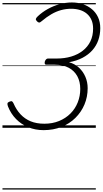

<svg xmlns="http://www.w3.org/2000/svg" viewBox="-20 -1035 832 1555"><path d="M333 19Q266 19 209 -4.5Q152 -28 110 -71Q68 -114 45 -172Q39 -188 40.5 -197Q42 -206 55 -211Q71 -218 77.5 -214Q84 -210 90 -197Q112 -146 146.5 -109Q181 -72 228.5 -52.5Q276 -33 339 -33Q405 -33 458.5 -55Q512 -77 550.5 -115.5Q589 -154 609.5 -205.5Q630 -257 630 -315Q630 -374 606 -418Q582 -462 536 -486.5Q490 -511 424 -511H353Q347 -511 343.5 -517Q340 -523 343 -536Q347 -549 354 -555Q361 -561 368 -561H440Q503 -561 556.5 -577Q610 -593 650 -624Q690 -655 712 -700Q734 -745 734 -804Q734 -843 721 -873Q708 -903 684 -923.5Q660 -944 627.5 -954Q595 -964 556 -964Q514 -964 474 -953Q434 -942 395.5 -919.5Q357 -897 318 -864Q305 -852 296.5 -852.5Q288 -853 279 -863Q269 -873 270.5 -881.5Q272 -890 286 -903Q322 -937 367 -962Q412 -987 462 -1001Q512 -1015 562 -1015Q610 -1015 651.5 -1001Q693 -987 724.5 -960.5Q756 -934 774 -895.5Q792 -857 792 -807Q792 -755 776 -709.5Q760 -664 728 -628Q696 -592 648.5 -567Q601 -542 539 -531Q586 -518 619.5 -487Q653 -456 671.5 -413Q690 -370 690 -321Q690 -250 664 -188.5Q638 -127 590.5 -80Q543 -33 477.5 -7Q412 19 333 19ZM0 490H756V500H0ZM0 -20H756V0H0ZM0 -505H756V-500H0ZM0 -1010H756V-1000H0Z"/></svg>

Font: Playwrite AU TAS Guides
Style: Regular
Weight: 400
Designer: Veronika Burian, José Scaglione
Foundry: TypeTogether
Version: Version 1.003